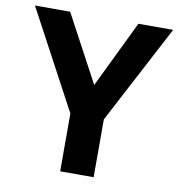

<svg xmlns="http://www.w3.org/2000/svg" viewBox="-81 -795 820 870"><g transform="rotate(10 329.5 -360.0)"><path d="M646 -720 407 -266V0H253V-266L10 -720H172L337 -412L486 -720Z"/></g></svg>

Font: cwTeXHei
Style: Medium
Weight: 500
Version: Version 1.17